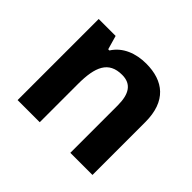

<svg xmlns="http://www.w3.org/2000/svg" viewBox="-129 -735 914 914"><g transform="rotate(45 328.5 -278.0)"><path d="M388 -556C320 -556 255 -532 220 -476H212L192 -546H78V0H227V-257C227 -373 254 -437 345 -437C406 -437 433 -397 433 -319V0H582V-356C582 -496 505 -556 388 -556Z"/></g></svg>

Font: Noto Sans Bassa Vah
Style: Bold
Weight: 700
Designer: Monotype Design Team
Foundry: Monotype Imaging Inc.
Version: Version 2.002